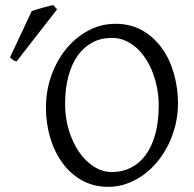

<svg xmlns="http://www.w3.org/2000/svg" viewBox="-20 -724 768 759"><path d="M607.4 -307.1Q607.4 -340.8 601.3 -373.8Q595.2 -406.7 584 -436.3Q572.8 -465.8 556.4 -491.2Q540 -516.6 519.5 -534.9Q499 -553.2 474.6 -563.7Q450.2 -574.2 422.4 -574.2Q378.9 -574.2 344.5 -555.7Q310.1 -537.1 286.4 -503.2Q262.7 -469.2 250 -420.9Q237.3 -372.6 237.3 -313Q237.3 -258.3 252.2 -209.5Q267.1 -160.6 292.2 -123.8Q317.4 -86.9 351.1 -65.4Q384.8 -43.9 422.4 -43.9Q462.9 -43.9 496.8 -60.8Q530.8 -77.6 555.4 -110.8Q580.1 -144 593.8 -193.4Q607.4 -242.7 607.4 -307.1ZM683.6 -315.9Q683.6 -272 673.6 -230.2Q663.6 -188.5 645.3 -151.6Q627 -114.7 601.6 -84.2Q576.2 -53.7 545.7 -31.7Q515.1 -9.8 480.2 2.4Q445.3 14.6 408.2 14.6Q349.6 14.6 303.7 -11.2Q257.8 -37.1 226.3 -80.6Q194.8 -124 178.2 -180.7Q161.6 -237.3 161.6 -298.8Q161.6 -365.2 183.1 -425.3Q204.6 -485.4 241.7 -530.8Q278.8 -576.2 328.9 -603Q378.9 -629.9 436.5 -629.9Q497.1 -629.9 543.2 -603.3Q589.4 -576.7 620.6 -532.7Q651.9 -488.8 667.7 -432.1Q683.6 -375.5 683.6 -315.9ZM45.4 -481Q41.5 -481.9 38.6 -483.2Q35.6 -484.4 32.7 -486.3Q29.8 -488.3 26.9 -490.7Q23.9 -493.2 19.5 -497.1L105.5 -680.2Q113.3 -683.1 124 -686.3Q134.8 -689.5 146.5 -692.9Q158.2 -696.3 169.7 -699Q181.2 -701.7 190.4 -704.1L205.6 -687Z"/></svg>

Font: Gentium
Style: Regular
Weight: 400
Designer: J. Victor Gaultney
Version: Version 1.03; 2011; OFL 1.1 release